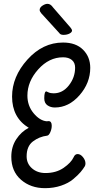

<svg xmlns="http://www.w3.org/2000/svg" viewBox="-20 -939 491 1002"><path d="M423 -72Q414 -57 400.5 -41Q387 -25 362 -4Q337 17 298.5 30Q260 43 215 43Q140 43 89.5 -1Q39 -45 39 -121Q39 -173 65 -212.5Q91 -252 130 -272Q43 -325 43 -435Q43 -539 123 -628Q203 -717 309 -717Q376 -717 413.5 -679.5Q451 -642 451 -585Q451 -506 395 -442Q339 -378 266 -378Q244 -378 227.5 -389.5Q211 -401 211 -426Q211 -462 222 -462Q223 -462 233 -457Q243 -452 260 -452Q307 -452 339.5 -493.5Q372 -535 372 -586Q372 -612 355 -626Q338 -640 309 -640Q236 -640 179.5 -577Q123 -514 123 -440Q123 -387 155.5 -348Q188 -309 224 -306Q227 -307 233 -307Q250 -307 250 -283Q250 -266 242.5 -249Q235 -232 226 -231Q185 -226 152 -201Q119 -176 119 -123Q119 -85 147 -60.5Q175 -36 217 -36Q273 -36 312 -63Q351 -90 364 -118Q371 -135 385 -135Q400 -135 413 -119Q426 -103 426 -86Q426 -78 423 -72ZM289 -767 195 -870Q187 -880 187 -887Q187 -900 201.5 -909.5Q216 -919 228 -919Q244 -919 257 -900L348 -795Q356 -785 356 -780Q356 -771 343 -764Q330 -757 311 -757Q295 -757 289 -767Z"/></svg>

Font: Grand Hotel
Style: Regular
Weight: 400
Designer: Brian J. Bonislawsky & Jim Lyles for Astigmatic (AOETI)
Foundry: Astigmatic (AOETI)
Version: Version 001.000